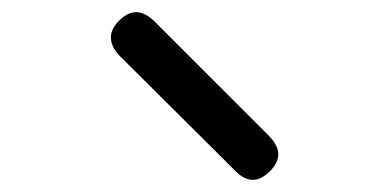

<svg xmlns="http://www.w3.org/2000/svg" viewBox="-20 -834 640 316"><path d="M368 -552 176 -743Q163 -757 162.5 -771.5Q162 -786 176 -800Q190 -814 204 -814Q218 -814 233 -800L424 -609Q438 -594 438 -580Q438 -566 424 -552Q410 -538 396 -538Q382 -538 368 -552Z"/></svg>

Font: Maple Mono Normal NL Light
Style: Regular
Weight: 300
Monospace: yes
Designer: subframe7536
Version: Version 7.000